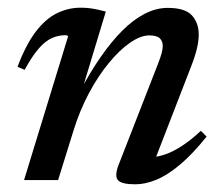

<svg xmlns="http://www.w3.org/2000/svg" viewBox="-20 -468 578 499"><path d="M44 -286.5 25.5 -294.5Q48 -353.5 73.8 -386.8Q99.5 -420 128.8 -434Q158 -448 189 -448Q201 -448 211.8 -446.8Q222.5 -445.5 233 -443.2Q243.5 -441 255 -438L191.5 -228L187.5 -230Q214 -280 241.8 -320Q269.5 -360 298 -388.5Q326.5 -417 356.2 -432.2Q386 -447.5 416 -447.5Q461 -447.5 478.8 -428Q496.5 -408.5 496.5 -378Q496.5 -361.5 491.5 -340.8Q486.5 -320 476 -293.5L376.5 -36.5L370.5 -59.5Q388.5 -59.5 409.5 -66.8Q430.5 -74 454 -89.5Q477.5 -105 502 -128L517 -113Q480 -67 447.5 -39.8Q415 -12.5 386.2 -0.8Q357.5 11 331.5 11Q295.5 11 286.2 -0.2Q277 -11.5 289 -41.5L391 -303Q397 -318.5 400 -329.5Q403 -340.5 403 -348.5Q403 -361 395.2 -368.5Q387.5 -376 368 -376Q345.5 -376 318 -357Q290.5 -338 262.8 -304.2Q235 -270.5 211 -225.5Q187 -180.5 171 -128.5L131 0H42.5L157 -373.5Q156 -375 154.2 -375.8Q152.5 -376.5 149.5 -376.5Q132 -376.5 115.2 -369.2Q98.5 -362 81.2 -342.5Q64 -323 44 -286.5Z"/></svg>

Font: Newsreader 24pt Medium
Style: Italic
Weight: 500
Italic angle: -17°
Designer: Hugues Gentile
Foundry: Production Type
Version: Version 1.003